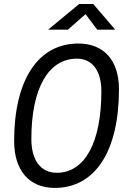

<svg xmlns="http://www.w3.org/2000/svg" viewBox="-20 -918 626 948"><path d="M250.5 9.8C449.7 9.8 567.4 -171.4 567.4 -477.5C567.4 -619.6 493.2 -703.1 367.2 -703.1C168 -703.1 49.8 -523.9 49.8 -221.2C49.8 -76.2 124.5 9.8 250.5 9.8ZM260.3 -64.9C181.6 -64.9 134.8 -126.5 134.8 -231.4C134.8 -481 218.3 -628.4 359.9 -628.4C436 -628.4 480.5 -568.4 480.5 -467.3C480.5 -214.4 398.9 -64.9 260.3 -64.9ZM217.3 -771.5H315.4L402.3 -848.1L460 -771.5H548.8L440.4 -898.4H371.1Z"/></svg>

Font: Cascadia Mono SemiLight
Style: Italic
Weight: 350
Italic angle: -10°
Monospace: yes
Designer: Aaron Bell
Foundry: Saja Typeworks
Version: Version 2404.023